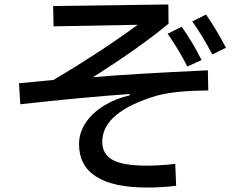

<svg xmlns="http://www.w3.org/2000/svg" viewBox="-20 -793 1040 860"><path d="M438 -158Q438 -102 485 -76.5Q532 -51 638 -51Q698 -51 765 -59L769 39Q707 47 639 47Q487 47 410.5 -2Q334 -51 334 -147Q334 -199 364.5 -244Q395 -289 447 -320.5Q499 -352 561 -366V-372Q349 -357 71 -326L65 -420L220 -435Q426 -557 597 -682L220 -675L218 -766L734 -773L735 -687Q605 -579 396 -447Q562 -462 911 -478L913 -388Q833 -387 779.5 -381.5Q726 -376 684 -365Q564 -330 501 -278Q438 -226 438 -158ZM903 -728Q953 -655 992 -579L931 -549Q884 -638 841 -697ZM819 -495Q784 -565 731 -642L794 -673Q844 -602 883 -524Z"/></svg>

Font: IBM Plex Sans JP Medium
Style: Regular
Weight: 500
Designer: Mike Abbink; Paul van der Laan; Pieter van Rosmalen; Wujin Sim; Yejin Wi; Jinhee Kim; Boomi Park; Yona Kim; Kichan Ma
Foundry: Sandoll Inc.
Version: Version 1.001